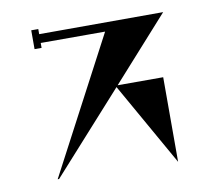

<svg xmlns="http://www.w3.org/2000/svg" viewBox="-91 -893 1182 1075"><g transform="rotate(-10 500.0 -356.0)"><path d="M899 -762 577 -403H836V78L569 -394L163 57H155L560 -711H194V-683H154V-790H194V-761Z"/></g></svg>

Font: Chokokutai
Style: Regular
Weight: 400
Designer: 108号,108go
Foundry: Font Zone 108
Version: Version 1.000; ttfautohint (v1.8.3)